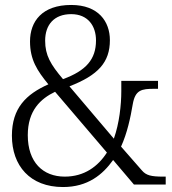

<svg xmlns="http://www.w3.org/2000/svg" viewBox="-20 -744 695 774"><path d="M234 10C334 10 394 -40 436 -99L520 0H648V-32H638C589 -32 569 -37 552 -57L468 -153C493 -208 506 -270 515 -323C525 -382 551 -386 602 -386H617V-418H469V-377C469 -321 461 -247 439 -185L260 -396C376 -441 423 -493 423 -582C423 -657 377 -724 267 -724C150 -724 101 -658 101 -577C101 -503 130 -459 175 -404C85 -364 28 -308 28 -197C28 -76 101 10 234 10ZM234 -425C184 -484 162 -521 162 -580C162 -644 198 -687 267 -687C335 -687 367 -639 367 -581C367 -505 327 -459 234 -425ZM241 -32C153 -32 92 -90 92 -199C92 -299 144 -346 202 -374L411 -129C375 -73 320 -32 241 -32Z"/></svg>

Font: Noto Serif Khmer SemiCondensed Light
Style: Regular
Weight: 300
Width: 4
Designer: Danh Hong and the Monotype Design Team
Foundry: Monotype Imaging Inc.
Version: Version 2.004